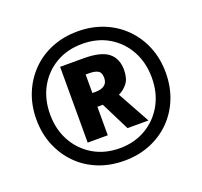

<svg xmlns="http://www.w3.org/2000/svg" viewBox="-126 -869 1079 1024"><g transform="rotate(-20 413.5 -357.0)"><path d="M413 10Q333 10 266 -17Q199 -44 150 -93.5Q101 -143 73.5 -210Q46 -277 46 -357Q46 -437 73.5 -504Q101 -571 150 -620.5Q199 -670 266 -697Q333 -724 413 -724Q492 -724 559 -697Q626 -670 675.5 -620.5Q725 -571 752.5 -504Q780 -437 780 -357Q780 -277 753 -210Q726 -143 676.5 -93.5Q627 -44 560 -17Q493 10 413 10ZM413 -61Q496 -61 561 -99Q626 -137 663.5 -203.5Q701 -270 701 -357Q701 -442 664.5 -509Q628 -576 563 -614.5Q498 -653 413 -653Q328 -653 263 -615Q198 -577 161 -510.5Q124 -444 124 -357Q124 -272 161 -205Q198 -138 263 -99.5Q328 -61 413 -61ZM261 -148V-578H395Q492 -578 534 -544.5Q576 -511 576 -447Q576 -398 555 -371Q534 -344 505 -331L606 -148H487L406 -310H375V-148ZM394 -388Q426 -388 444 -401.5Q462 -415 462 -443Q462 -473 444.5 -483Q427 -493 395 -493H375V-388Z"/></g></svg>

Font: Noto Sans Oriya
Style: Bold
Weight: 700
Designer: Amélie Bonet and Sol Matas
Foundry: Google LLC
Version: Version 2.006; ttfautohint (v1.8.4.7-5d5b)